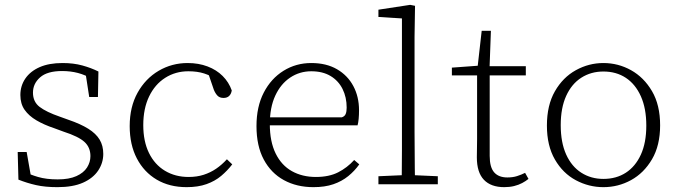

<svg xmlns="http://www.w3.org/2000/svg" viewBox="-20 -760 2797 792"><path d="M217 12Q166 12 128.5 3.5Q91 -5 56 -19L53 -133H90L110 -19H78V-53Q103 -40 137 -30Q171 -20 218 -20Q265 -20 295 -33.5Q325 -47 339 -69Q353 -91 353 -116Q353 -152 328.5 -174.5Q304 -197 242 -217L204 -231Q162 -245 130.5 -263.5Q99 -282 81.5 -307Q64 -332 64 -368Q64 -406 84.5 -436Q105 -466 143.5 -483Q182 -500 238 -500Q283 -500 319.5 -490Q356 -480 386 -465L384 -360H348L332 -464H360V-434Q332 -451 301.5 -459Q271 -467 236 -467Q175 -467 145.5 -441Q116 -415 116 -378Q116 -340 143.5 -319Q171 -298 226 -279L262 -266Q312 -249 344 -229Q376 -209 391 -184Q406 -159 406 -125Q406 -88 385 -56.5Q364 -25 322.5 -6.5Q281 12 217 12Z M750 12Q679 12 626.5 -19Q574 -50 544.5 -106.5Q515 -163 515 -240Q515 -319 547.5 -377.5Q580 -436 634.5 -468Q689 -500 754 -500Q799 -500 836 -486Q873 -472 898.5 -446.5Q924 -421 936 -387Q934 -373 925.5 -364.5Q917 -356 902 -356Q886 -356 877 -365.5Q868 -375 862 -390L835 -469L876 -430Q850 -448 822 -457Q794 -466 757 -466Q704 -466 661.5 -439Q619 -412 595 -362Q571 -312 571 -244Q571 -177 594.5 -129Q618 -81 660.5 -55.5Q703 -30 758 -30Q792 -30 820 -39Q848 -48 871.5 -64Q895 -80 916 -103L938 -82Q918 -56 892.5 -34.5Q867 -13 832 -0.5Q797 12 750 12Z M1273 12Q1204 12 1151 -17Q1098 -46 1068 -102Q1038 -158 1038 -240Q1038 -320 1068 -378Q1098 -436 1149.5 -468Q1201 -500 1264 -500Q1326 -500 1370 -474.5Q1414 -449 1437.5 -405Q1461 -361 1461 -305Q1461 -286 1459.5 -270Q1458 -254 1455 -243H1071V-276H1390Q1402 -280 1406 -290Q1410 -300 1410 -316Q1410 -359 1393 -393Q1376 -427 1343.5 -446.5Q1311 -466 1264 -466Q1216 -466 1177 -440Q1138 -414 1115.5 -365.5Q1093 -317 1093 -248Q1093 -176 1117 -127Q1141 -78 1184 -54Q1227 -30 1283 -30Q1337 -30 1374.5 -49Q1412 -68 1441 -100L1462 -82Q1443 -55 1416.5 -33.5Q1390 -12 1355 0Q1320 12 1273 12Z M1541 0V-33L1655 -38H1673L1786 -33V0ZM1637 0Q1637 -32 1637.5 -68.5Q1638 -105 1638 -143Q1638 -181 1638 -215V-684L1541 -690V-720L1672 -740L1692 -736L1690 -608V-215Q1690 -181 1690.5 -143Q1691 -105 1691 -68.5Q1691 -32 1692 0Z M1976 -449V-487H2149V-449ZM2060 12Q2005 12 1976 -18.5Q1947 -49 1947 -111Q1947 -130 1947.5 -148Q1948 -166 1948 -187V-449H1844V-481L1967 -490L1949 -474L1967 -633H2005L1999 -469L2000 -460V-117Q2000 -70 2018.5 -49Q2037 -28 2073 -28Q2095 -28 2112.5 -33.5Q2130 -39 2146 -47L2160 -22Q2149 -13 2134 -5Q2119 3 2100.5 7.5Q2082 12 2060 12Z M2469 12Q2409 12 2355.5 -16.5Q2302 -45 2269 -102Q2236 -159 2236 -242Q2236 -326 2269 -383.5Q2302 -441 2355.5 -470.5Q2409 -500 2469 -500Q2530 -500 2583 -470.5Q2636 -441 2669.5 -384Q2703 -327 2703 -243Q2703 -160 2669.5 -103Q2636 -46 2583 -17Q2530 12 2469 12ZM2469 -22Q2522 -22 2561.5 -47.5Q2601 -73 2623.5 -122Q2646 -171 2646 -242Q2646 -313 2623.5 -363Q2601 -413 2561.5 -439Q2522 -465 2469 -465Q2418 -465 2378 -439.5Q2338 -414 2315.5 -364.5Q2293 -315 2293 -244Q2293 -172 2315.5 -122.5Q2338 -73 2378 -47.5Q2418 -22 2469 -22Z"/></svg>

Font: Source Serif 4 Light
Style: Regular
Weight: 300
Designer: Frank Grießhammer
Foundry: Adobe Systems Incorporated
Version: Version 4.004;hotconv 1.0.116;makeotfexe 2.5.65601